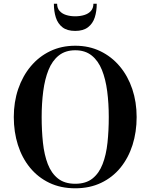

<svg xmlns="http://www.w3.org/2000/svg" viewBox="-20 -1007 812 1037"><path d="M386.5 10Q308 10 246.5 -19.5Q185 -49 142 -101.5Q99 -154 76.8 -224Q54.5 -294 54.5 -375Q54.5 -456 78.2 -526Q102 -596 145.8 -648.5Q189.5 -701 250.5 -730.5Q311.5 -760 386.5 -760Q461 -760 522 -730.5Q583 -701 627 -648.5Q671 -596 694.5 -526Q718 -456 718 -375Q718 -294 695.8 -224Q673.5 -154 630.8 -101.5Q588 -49 526.2 -19.5Q464.5 10 386.5 10ZM386.5 -14.5Q444 -14.5 479.5 -42.8Q515 -71 534.2 -120.8Q553.5 -170.5 560.5 -236Q567.5 -301.5 567.5 -375Q567.5 -448.5 559 -514Q550.5 -579.5 530.5 -629.2Q510.5 -679 475.2 -707.2Q440 -735.5 386.5 -735.5Q333 -735.5 297.5 -707.2Q262 -679 242 -629.2Q222 -579.5 213.5 -514Q205 -448.5 205 -375Q205 -301.5 212 -236Q219 -170.5 238.2 -120.8Q257.5 -71 293.2 -42.8Q329 -14.5 386.5 -14.5ZM386 -840Q342.5 -840 317.2 -859.8Q292 -879.5 281.5 -912.8Q271 -946 271 -987H288.5Q288.5 -963 301.8 -948Q315 -933 337.2 -926Q359.5 -919 386 -919Q413 -919 435.5 -926Q458 -933 471.2 -948Q484.5 -963 484.5 -987H502.5Q502.5 -946 491.8 -912.8Q481 -879.5 455.2 -859.8Q429.5 -840 386 -840Z"/></svg>

Font: Bodoni Moda SC 9pt SemiBold
Style: Regular
Weight: 600
Designer: Owen Earl
Foundry: indestructible type
Version: Version 2.005